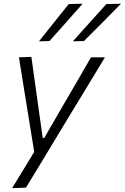

<svg xmlns="http://www.w3.org/2000/svg" viewBox="-20 -798 658 1013"><path d="M44 194.5Q72.5 148 102.2 99.2Q132 50.5 160.5 3.5Q153 -44 145 -92.5Q137 -141 129.5 -188L115 -277Q106.5 -330.5 97.5 -386.2Q88.5 -442 80 -495.5L145.5 -498Q155 -431 163.8 -367.2Q172.5 -303.5 182 -236L205.5 -70H213.5L310 -237Q348.5 -303 385.5 -366.5Q422.5 -430 460 -495.5H533.5Q509.5 -455.5 486.8 -418Q464 -380.5 437 -335.8Q410 -291 372 -229L287.5 -89.5Q230 6 190 72Q150 138 117 192ZM364.5 -580Q409.5 -630.5 453.2 -679Q497 -727.5 541 -776.5L618.5 -778.5Q569 -728 520.5 -679Q472 -630 423 -581.5ZM185.5 -580Q226 -630.5 264.5 -679Q303 -727.5 342.5 -776.5L416 -778.5Q371.5 -728 328.2 -679.2Q285 -630.5 241 -581.5Z"/></svg>

Font: Commissioner Light
Style: Italic
Weight: 300
Italic angle: -12°
Designer: Kostas Bartsokas
Foundry: Kostas Bartsokas
Version: Version 1.000; ttfautohint (v1.8.3)